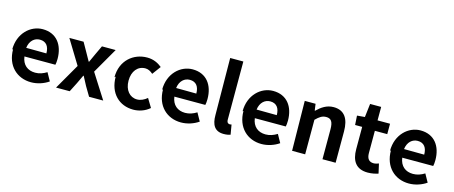

<svg xmlns="http://www.w3.org/2000/svg" viewBox="-49 -1493 5267 2229"><g transform="rotate(15 2584.0 -379.0)"><path d="M47 -261C47 -62 178 56 346 56C421 56 497 31 556 -10L502 -107C458 -80 414 -64 364 -64C274 -64 209 -115 196 -214H568C572 -228 575 -257 575 -286C575 -453 488 -575 321 -575C176 -575 38 -452 38 -255ZM190 -316C201 -404 257 -449 320 -449C397 -449 433 -397 433 -314Z M644 40H808L864 -70C881 -106 897 -141 914 -175H919C938 -140 957 -103 976 -67L1042 44H1212L1023 -253L1200 -560H1035L984 -452C969 -418 952 -383 937 -349H932C913 -382 894 -416 876 -449L815 -557H644L821 -267Z M1280 -261C1280 -61 1407 56 1574 56C1640 56 1713 34 1770 -16L1707 -120C1673 -91 1631 -70 1587 -70C1499 -70 1436 -143 1436 -256C1436 -370 1498 -444 1589 -444C1623 -444 1651 -429 1681 -403L1756 -505C1711 -542 1653 -571 1578 -571C1413 -571 1268 -454 1268 -252Z M1849 -261C1849 -62 1980 56 2148 56C2223 56 2299 31 2358 -10L2304 -107C2260 -80 2216 -64 2166 -64C2076 -64 2011 -115 1998 -214H2370C2374 -228 2377 -257 2377 -286C2377 -453 2290 -575 2123 -575C1978 -575 1840 -452 1840 -255ZM1992 -316C2003 -404 2059 -449 2122 -449C2199 -449 2235 -397 2235 -314Z M2514 -129C2514 -16 2552 57 2662 57C2698 57 2725 51 2743 44L2723 -73C2712 -70 2707 -70 2700 -70C2684 -70 2666 -81 2666 -116V-815H2508Z M2816 -261C2816 -62 2947 56 3115 56C3190 56 3266 31 3325 -10L3271 -107C3227 -80 3183 -64 3133 -64C3043 -64 2978 -115 2965 -214H3337C3341 -228 3344 -257 3344 -286C3344 -453 3257 -575 3090 -575C2945 -575 2807 -452 2807 -255ZM2959 -316C2970 -404 3026 -449 3089 -449C3166 -449 3202 -397 3202 -314Z M3481 40H3638V-375C3683 -419 3714 -442 3763 -442C3822 -442 3847 -408 3847 -315V43H4005V-333C4005 -485 3948 -575 3817 -575C3734 -575 3672 -531 3619 -479H3614L3603 -558H3473Z M4110 -439H4195V-171C4195 -34 4250 57 4393 57C4445 57 4487 46 4519 36L4493 -79C4476 -72 4452 -65 4432 -65C4378 -65 4349 -97 4349 -166V-433H4498V-558H4348V-720H4215L4196 -558L4103 -550Z M4588 -261C4588 -62 4719 56 4887 56C4962 56 5038 31 5097 -10L5043 -107C4999 -80 4955 -64 4905 -64C4815 -64 4750 -115 4737 -214H5109C5113 -228 5116 -257 5116 -286C5116 -453 5029 -575 4862 -575C4717 -575 4579 -452 4579 -255ZM4731 -316C4742 -404 4798 -449 4861 -449C4938 -449 4974 -397 4974 -314Z"/></g></svg>

Font: GenEiGothic-pro-Regular
Style: Bold
Weight: 700
Designer: Ryoko NISHIZUKA (kana & ideographs); Paul D. Hunt (Latin, Greek & Cyrillic); Wenlong ZHANG (bopomofo); Sandoll Communica
Foundry: Adobe Systems Incorporated; o_tamon
Version: Version 1.000.140830